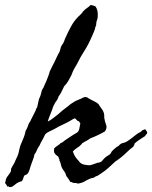

<svg xmlns="http://www.w3.org/2000/svg" viewBox="-80 -728 615 777"><path d="M113.3 -236.3Q120.1 -239.3 127.9 -244.6Q135.7 -250 141.6 -254.9Q154.8 -264.6 163.1 -272.5Q171.4 -280.3 184.6 -290Q188 -292.5 191.2 -294.9Q194.3 -297.4 196.8 -299.3Q199.2 -301.8 201.9 -303.7Q204.6 -305.7 207 -307.6Q210.4 -309.6 216.3 -313.5Q222.2 -317.4 225.6 -319.3Q232.4 -322.3 238.3 -324.7Q244.1 -327.1 249 -329.1Q250 -329.6 255.4 -332.5Q259.3 -335 262.7 -335Q271 -335.9 276.4 -331.5Q281.7 -327.6 287.1 -325.2Q294.9 -320.8 304.2 -316.4Q312.5 -313 319.3 -305.7Q325.2 -295.4 330.6 -289.1Q337.4 -280.8 340.8 -269.5Q341.8 -265.6 341.8 -261.7V-252Q344.2 -235.8 349.4 -223.1Q354.5 -210.4 344.7 -196.3Q316.4 -179.7 285.2 -168Q277.3 -162.1 269 -157.7Q265.1 -155.8 261 -153.3Q256.8 -150.9 252.9 -148.4Q245.1 -137.7 233.9 -130.9Q223.6 -124.5 214.8 -115.2Q218.8 -102.5 224.6 -93.8Q230.5 -85 238.3 -77.1Q244.1 -67.4 254.9 -63.5Q259.8 -61.5 270.5 -60.1Q281.2 -58.6 286.1 -59.6Q292.5 -62 299.8 -64Q306.6 -65.9 314.5 -69.3Q327.6 -69.8 334.5 -78.6Q342.3 -88.4 348.6 -92.8Q351.1 -94.7 353.5 -96.4Q356 -98.1 358.4 -99.1Q362.3 -101.1 368.2 -107.4Q370.6 -114.7 377 -120.1Q389.6 -132.8 400.4 -137.7Q407.2 -147.5 418 -149.4Q428.7 -151.4 436.5 -157.2L450.2 -167Q453.6 -169.4 456.8 -171.9Q460 -174.3 462.9 -176.8Q465.8 -179.2 469 -181.6Q472.2 -184.1 475.6 -186.5Q478.5 -188.5 481.4 -190.2Q484.4 -191.9 486.8 -192.9Q492.2 -195.3 495.1 -200.2Q498.5 -202.1 502 -203.1Q503.4 -203.6 504.9 -204.1Q506.3 -204.6 507.8 -205.1Q510.3 -201.7 512 -199.2Q513.7 -196.8 514.2 -195.8Q515.6 -193.8 515.6 -190.4Q515.1 -185.5 511.7 -184.1Q508.3 -182.6 507.8 -177.7Q497.1 -170.9 485.8 -163.6Q474.6 -156.2 464.8 -147.5Q464.4 -142.6 462.4 -140.1Q461.9 -139.2 460.9 -137.5Q460 -135.7 459 -133.8Q446.8 -125.5 433.6 -112.3Q422.4 -101.1 408.2 -89.8Q404.8 -87.9 398.9 -83Q394 -78.6 388.7 -76.2Q374 -62.5 359.4 -49.3Q344.7 -36.1 328.1 -25.4Q323.7 -22.9 318.4 -19Q314.5 -16.1 306.6 -13.7Q300.8 -8.3 294.4 -7.8Q288.6 -7.3 282.2 -3.9Q269.5 1.5 262.2 6.3Q254.4 11.2 242.2 13.7Q236.3 16.1 231 13.7Q226.6 11.7 217.8 12.7Q210.4 8.3 204.1 7.8Q203.1 4.9 196.8 -4.4Q190.4 -13.7 188.5 -15.6Q185.1 -27.8 180.7 -33.7Q178.7 -36.1 176.8 -39.1Q174.8 -42 172.9 -44.9Q168 -52.7 166.5 -62Q165 -71.3 160.2 -79.1Q161.1 -84.5 158.7 -86.4Q156.2 -88.9 157.2 -92.8Q145 -102.1 143.1 -105L138.7 -112.3V-125Q138.7 -127 140.6 -128.9Q146.5 -134.8 153.8 -139.2Q160.6 -143.1 166 -149.4Q170.4 -149.9 174.3 -153.3L181.6 -159.2Q187.5 -163.1 193.1 -167Q198.7 -170.9 204.1 -174.3Q215.3 -182.1 228.5 -189.5Q238.3 -194.3 240.7 -206.1Q243.2 -217.8 245.1 -228.5Q239.3 -238.3 236.8 -238.3Q234.4 -238.3 232.4 -240.2Q229.5 -242.7 227.5 -245.6Q225.6 -249 221.7 -249Q218.8 -248 213.9 -245.1Q209 -242.2 206.1 -240.2Q197.8 -235.4 189.5 -231.2Q181.2 -227.1 172.9 -223.1Q157.2 -216.3 140.6 -206.1L124.5 -198.2Q120.6 -196.3 117.2 -194.6Q113.8 -192.9 111.3 -191.4Q109.4 -190.4 106.9 -188Q104.5 -185.5 102.5 -183.6Q94.2 -166 90.3 -159.7Q85 -150.9 82 -143.6Q79.6 -137.2 76.2 -133.8Q71.3 -126 68.4 -118.2Q65.4 -110.4 59.6 -103.5Q57.6 -91.8 52.2 -78.6Q49.8 -72.3 47.4 -65.7Q44.9 -59.1 43 -52.7Q40 -41 35.6 -31.2Q31.2 -21.5 19.5 -18.6Q15.1 -11.7 14.2 -6.8Q13.2 -2 8.8 4.9Q6.3 6.3 1.5 7.3Q-2 7.8 -6.8 10.7Q-8.8 10.7 -19.8 19.5Q-30.8 28.3 -33.2 28.3Q-41 30.3 -43.5 27.8Q-45.9 24.9 -49.8 27.3Q-55.7 16.1 -59.6 12.7Q-58.6 8.8 -57.6 5.4Q-56.6 2 -56.2 -1.5Q-55.2 -6.8 -50.8 -12.7Q-47.9 -16.6 -43.9 -22Q-40 -27.3 -37.1 -32.2Q-34.7 -36.1 -35.6 -39.6Q-36.1 -43.5 -34.2 -46.9Q-31.2 -53.7 -28.8 -57.1Q-26.9 -59.6 -25.4 -62.3Q-23.9 -64.9 -22.5 -67.4Q-19 -75.7 -14.2 -85.9Q-11.7 -90.3 -9.8 -95.2Q-7.8 -100.1 -5.9 -105.5Q-4.4 -110.8 -3.2 -116.2Q-2 -121.6 -1 -126.5Q1.5 -138.2 5.9 -147.5Q10.7 -158.2 15.6 -170.4Q20.5 -182.6 22.5 -193.4Q22.9 -198.2 25.4 -201.2Q26.9 -203.1 29.3 -209Q30.3 -211.4 31.5 -214.1Q32.7 -216.8 33.7 -220.2Q34.7 -223.6 36.1 -226.6Q37.6 -229.5 39.1 -232.4Q43.5 -237.3 44.4 -241.2Q45.4 -244.6 46.9 -246.1Q47.9 -247.6 49.3 -251.5Q50.3 -254.4 51.8 -255.9Q53.7 -260.7 56.6 -265.6Q59.6 -270.5 61.5 -275.4Q64 -278.3 66.4 -288.1Q71.3 -293 71.3 -297.9Q74.2 -309.1 75.7 -318.4Q77.1 -328.1 83 -338.9Q85 -345.7 86.4 -350.6Q87.9 -355.5 88.4 -358.9Q89.8 -364.7 96.7 -375Q98.1 -378.9 99.9 -383.1Q101.6 -387.2 103.5 -391.1Q105.5 -395 107.2 -399.2Q108.9 -403.3 110.4 -407.2L116.2 -422.4Q118.7 -428.2 121.1 -438.5Q124.5 -445.3 127.2 -450.9Q129.9 -456.5 131.8 -460.4Q136.2 -469.7 140.6 -477.5Q144.5 -485.4 147.2 -491.5Q149.9 -497.6 151.9 -501.5Q153.8 -505.4 155.8 -509.3Q157.7 -513.2 160.2 -516.6Q163.6 -525.4 164.6 -530.8Q166 -537.1 168.9 -543Q177.2 -553.7 179.7 -561.5Q180.7 -564.9 181.9 -568.1Q183.1 -571.3 184.6 -574.2Q194.3 -596.7 207 -620.1Q219.7 -643.6 237.3 -661.1L247.6 -670.9Q253.9 -677.2 256.8 -682.6Q265.6 -691.4 272.5 -695.8Q279.3 -700.2 287.1 -708Q300.3 -705.1 302.2 -703.6Q304.7 -702.1 306.6 -702.1Q317.9 -685.5 315.4 -660.2Q315.4 -653.3 312.5 -646.5Q309.6 -640.1 309.6 -632.8Q308.6 -627.9 309.1 -626Q309.6 -623.5 306.6 -621.1Q304.7 -610.4 300.8 -601.1Q296.9 -591.8 293 -583Q277.8 -547.4 262.2 -523.4Q247.1 -500.5 231.4 -468.8Q224.6 -458 219.2 -447.8Q213.9 -437.5 209 -423.8Q203.1 -412.1 196.3 -400.4Q189.5 -388.7 179.7 -378.9Q173.3 -366.7 169.4 -357.9Q164.6 -346.7 157.2 -337.9Q154.3 -326.2 144.5 -314.5Q141.1 -307.1 137.2 -300.8Q134.3 -296.4 131.8 -286.1L121.6 -260.3Q119.1 -253.9 116.9 -247.8Q114.7 -241.7 113.3 -236.3Z"/></svg>

Font: Taprom
Style: Regular
Weight: 400
Designer: Danh Hong
Version: Version 8.002; ttfautohint (v1.8.3)